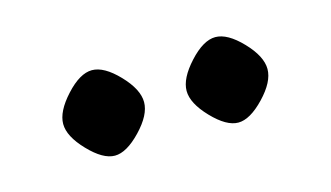

<svg xmlns="http://www.w3.org/2000/svg" viewBox="-34 -801 490 284"><g transform="rotate(-15 210.5 -658.5)"><path d="M76 -616Q54 -639 54 -658Q54 -677 75.5 -700.5Q97 -724 115.5 -724Q134 -724 156 -701Q178 -678 178 -658.5Q178 -639 156 -616Q134 -593 116 -593Q98 -593 76 -616ZM265 -616Q243 -639 243 -658Q243 -677 264.5 -700.5Q286 -724 304.5 -724Q323 -724 345 -701Q367 -678 367 -658.5Q367 -639 345 -616Q323 -593 305 -593Q287 -593 265 -616Z"/></g></svg>

Font: Gabriela
Style: Regular
Weight: 400
Designer: Eduardo Rodriguez Tunni
Foundry: Eduardo Rodriguez Tunni
Version: Version 1.003